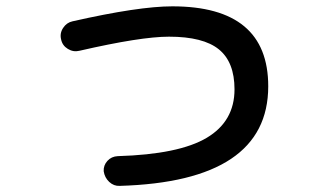

<svg xmlns="http://www.w3.org/2000/svg" viewBox="-20 -570 1040 612"><path d="M233.4 -408.2Q213.9 -403.3 196.3 -414.1Q178.7 -424.8 174.8 -444.3Q169.9 -463.9 181.2 -481Q192.4 -498 210.9 -502Q421.9 -549.8 529.3 -549.8Q835 -549.8 835 -294.9Q835 8.8 361.3 22.5Q342.8 23.4 328.1 9.8Q313.5 -3.9 310.5 -24.4Q309.6 -43 322.3 -57.1Q335 -71.3 355.5 -72.3Q550.8 -78.1 639.2 -130.9Q727.5 -183.6 727.5 -285.2Q727.5 -372.1 677.7 -412.6Q627.9 -453.1 518.6 -453.1Q428.7 -453.1 233.4 -408.2Z"/></svg>

Font: Rounded-X Mgen+ 1m medium
Style: Regular
Weight: 500
Designer: [Source Han Sans]
Ryoko NISHIZUKA  (kana & ideographs); Paul D. Hunt (Latin, Greek & Cyrillic); Wenlong ZHANG  (bopomofo
Version: Version 1.059.20150602